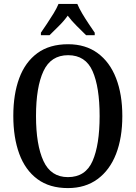

<svg xmlns="http://www.w3.org/2000/svg" viewBox="-20 -951 694 981"><path d="M327 10Q233 10 171 -36Q109 -82 78.5 -165Q48 -248 48 -359Q48 -470 78.5 -552Q109 -634 171 -679.5Q233 -725 328 -725Q417 -725 479 -679.5Q541 -634 573 -551.5Q605 -469 605 -358Q605 -247 573 -164.5Q541 -82 478.5 -36Q416 10 327 10ZM327 -46Q417 -46 453 -128.5Q489 -211 489 -358Q489 -506 453 -587.5Q417 -669 328 -669Q240 -669 202 -587.5Q164 -506 164 -358Q164 -211 202 -128.5Q240 -46 327 -46ZM189 -784Q202 -803 219.5 -829Q237 -855 253.5 -882Q270 -909 279 -931H375Q384 -909 400 -882Q416 -855 433.5 -829Q451 -803 464 -784V-771H420Q398 -793 372 -818.5Q346 -844 326 -871Q307 -844 281 -818.5Q255 -793 233 -771H189Z"/></svg>

Font: Noto Serif Armenian Condensed Medium
Style: Regular
Weight: 500
Width: 3
Designer: Monotype Design Team
Foundry: Monotype Imaging Inc.
Version: Version 2.008; ttfautohint (v1.8.4.7-5d5b)